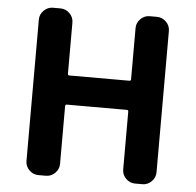

<svg xmlns="http://www.w3.org/2000/svg" viewBox="-52 -793 862 846"><g transform="rotate(5 378.5 -370.0)"><path d="M148.4 0Q125 0 107.9 -17.1Q90.8 -34.2 90.8 -57.6V-682.6Q90.8 -706.1 107.9 -723.1Q125 -740.2 148.4 -740.2H181.6Q205.1 -740.2 222.2 -723.1Q239.3 -706.1 239.3 -682.6V-456.1Q239.3 -449.2 246.1 -449.2H511.7Q518.6 -449.2 518.6 -456.1V-682.6Q518.6 -706.1 535.6 -723.1Q552.7 -740.2 576.2 -740.2H608.4Q631.8 -740.2 648.9 -723.1Q666 -706.1 666 -682.6V-57.6Q666 -34.2 648.9 -17.1Q631.8 0 608.4 0H576.2Q552.7 0 535.6 -17.1Q518.6 -34.2 518.6 -57.6V-312.5Q518.6 -320.3 511.7 -320.3H246.1Q239.3 -320.3 239.3 -312.5V-57.6Q239.3 -34.2 222.2 -17.1Q205.1 0 181.6 0Z"/></g></svg>

Font: Gen Jyuu Gothic Bold
Style: Bold
Weight: 700
Designer: [Source Han Sans]
Ryoko NISHIZUKA  (kana & ideographs); Paul D. Hunt (Latin, Greek & Cyrillic); Wenlong ZHANG  (bopomofo
Version: Version 1.002.20150607